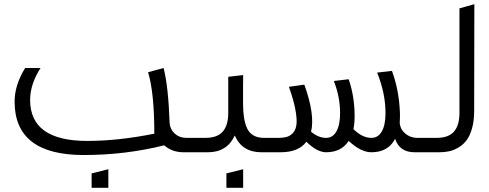

<svg xmlns="http://www.w3.org/2000/svg" viewBox="-20 -728 2338 918"><path d="M100.1 -402.8H173.8Q124 -325.2 124 -250Q124 -54.2 397 -54.2Q545.9 -54.2 717.8 -88.9Q717.8 -284.7 688 -382.8L762.2 -402.8Q785.2 -312.5 791 -139.2Q793.9 -108.4 816.2 -88.6Q838.4 -68.8 870.1 -68.8H948.2V0H856.9Q802.7 0 765.1 -33.2Q579.6 13.2 379.9 13.2Q49.8 13.2 49.8 -242.2Q49.8 -320.8 100.1 -402.8ZM418 169.9V101.1L498 81.1V169.9Z M1071.3 -360.8 1142.6 -369.1Q1142.6 -349.1 1142.1 -310.5Q1142.1 -268.1 1142.1 -231.2Q1142.1 -194.3 1147 -164.3Q1151.9 -134.3 1162.1 -113Q1172.4 -91.8 1192.4 -80.3Q1212.4 -68.8 1242.7 -68.8H1320.3V0H1229.5Q1137.7 0 1102.5 -80.1Q1065.4 0 974.6 0H883.3V-68.8H961.4Q1019.5 -68.8 1045.4 -99.1Q1071.3 -129.4 1071.3 -188ZM1062.5 169.9V101.1L1142.6 81.1V169.9Z M1255.9 -68.8H1310.1Q1335.9 -68.8 1353.3 -74.2Q1370.6 -79.6 1383.3 -95.5Q1396 -111.3 1397.9 -137.9Q1399.9 -164.6 1391.4 -208.7Q1382.8 -252.9 1361.3 -313L1435.1 -323.2Q1486.8 -180.2 1467.3 -98.1Q1502.4 -68.8 1539.1 -68.8Q1571.3 -68.8 1588.6 -99.9Q1606 -130.9 1606 -188Q1606 -264.6 1576.2 -340.8L1647 -349.1Q1672.4 -276.9 1675.3 -190.9Q1676.8 -143.6 1669.9 -110.8Q1711.9 -68.8 1755.9 -68.8Q1788.1 -68.8 1805.7 -99.9Q1823.2 -130.9 1823.2 -188Q1823.2 -281.2 1783.2 -380.9L1854 -389.2Q1887.7 -297.9 1892.1 -190.9Q1893.1 -171.4 1891.1 -139.2Q1894.5 -108.4 1918.7 -88.6Q1942.9 -68.8 1975.1 -68.8H2053.2V0H1961.9Q1890.6 0 1869.1 -64Q1835.4 0 1755.9 0Q1705.6 0 1647 -54.2Q1611.8 0 1539.1 0Q1496.6 0 1445.3 -49.8V-50.8Q1408.2 0 1321.3 0H1255.9Z M2176.8 -688 2248 -708 2247.1 -196.8Q2247.1 -149.9 2236.8 -114Q2226.6 -78.1 2210.4 -56.9Q2194.3 -35.6 2171.6 -22.5Q2148.9 -9.3 2127 -4.6Q2105 0 2080.1 0H1988.8V-68.8H2066.9Q2125 -68.8 2150.9 -99.1Q2176.8 -129.4 2176.8 -188Z"/></svg>

Font: LT Superior
Style: Regular
Weight: 400
Designer: Daniel Lyons
Foundry: LyonsType
Version: Version 1.000